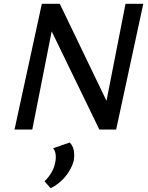

<svg xmlns="http://www.w3.org/2000/svg" viewBox="-20 -678 776 1005"><path d="M56 0 199 -658H279L149 0ZM545 0H500L215 -587L233 -658H293L564 -95ZM730 -658 588 0H508L637 -658ZM245 307 213 271Q234 251 249 225.5Q264 200 269 172Q274 149 271 129Q268 109 258 98L345 68Q361 84 366 108.5Q371 133 366 162Q360 188 343 216.5Q326 245 301 268.5Q276 292 245 307Z"/></svg>

Font: Ysabeau Infant SemiBold
Style: Italic
Weight: 600
Italic angle: -12°
Designer: Christian Thalmann (Catharsis Fonts)
Version: Version 2.002; featfreeze: ss01,ss02,lnum